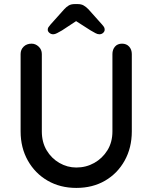

<svg xmlns="http://www.w3.org/2000/svg" viewBox="-20 -915 748 941"><path d="M578 -701Q600 -701 613 -686.5Q626 -672 626 -650V-271Q626 -191 591 -128Q556 -65 495 -29.5Q434 6 354 6Q275 6 213.5 -29.5Q152 -65 116.5 -128Q81 -191 81 -271V-650Q81 -672 96 -686.5Q111 -701 135 -701Q154 -701 169.5 -686.5Q185 -672 185 -650V-271Q185 -218 208.5 -178.5Q232 -139 271 -116.5Q310 -94 354 -94Q402 -94 442 -116.5Q482 -139 506.5 -178.5Q531 -218 531 -271V-650Q531 -672 543.5 -686.5Q556 -701 578 -701ZM369 -822 284 -766Q270 -758 259.5 -752.5Q249 -747 241 -747Q230 -747 222 -754Q214 -761 214 -769Q214 -776 217 -781Q220 -786 227 -794L295 -870Q306 -882 317.5 -888.5Q329 -895 346 -895H361Q378 -895 389.5 -888.5Q401 -882 413 -870L480 -795Q488 -786 490.5 -781Q493 -776 493 -769Q493 -761 485.5 -754Q478 -747 467 -747Q458 -747 448 -752.5Q438 -758 424 -766L338 -821Z"/></svg>

Font: Quicksand SemiBold
Style: Regular
Weight: 600
Designer: Andrew Paglinawan
Foundry: Andrew Paglinawan
Version: Version 3.004